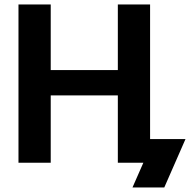

<svg xmlns="http://www.w3.org/2000/svg" viewBox="-20 -722 844 852"><path d="M62 0V-702.1H205.1V-411.1H502.9V-702.1H646V-105H803.2L709 109.9H567.9L616.2 0H502.9V-298.8H205.1V0Z"/></svg>

Font: LT Superior
Style: Bold
Weight: 400
Designer: Daniel Lyons
Foundry: LyonsType
Version: Version 1.000